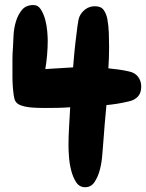

<svg xmlns="http://www.w3.org/2000/svg" viewBox="-20 -744 591 776"><path d="M550.8 -393.6Q550.8 -368.2 537.1 -353.5Q523.4 -338.9 500 -334Q454.1 -323.2 410.2 -319.3Q406.2 -281.2 403.3 -243.7Q400.4 -206.1 397.5 -168.9Q395.5 -151.4 393.6 -120.6Q391.6 -89.8 384.3 -60.5Q377 -31.2 362.8 -9.3Q348.6 12.7 324.2 12.7Q300.8 12.7 287.6 -7.8Q274.4 -28.3 267.6 -55.7Q260.7 -83 258.8 -110.8Q256.8 -138.7 256.8 -154.3Q256.8 -194.3 259.3 -232.9Q261.7 -271.5 263.7 -310.5Q238.3 -308.6 212.9 -308.1Q187.5 -307.6 162.1 -307.6Q150.4 -307.6 132.8 -308.1Q115.2 -308.6 97.7 -310.5Q80.1 -312.5 64.9 -317.9Q49.8 -323.2 43 -334Q38.1 -340.8 35.6 -357.9Q33.2 -375 31.7 -395Q30.3 -415 30.3 -433.6Q30.3 -452.1 30.3 -460.9Q30.3 -483.4 30.3 -504.9Q30.3 -526.4 32.2 -548.8Q33.2 -570.3 34.7 -600.1Q36.1 -629.9 44.4 -657.2Q52.7 -684.6 68.8 -704.1Q85 -723.6 115.2 -723.6Q133.8 -723.6 145 -706.1Q156.2 -688.5 162.6 -665Q168.9 -641.6 170.9 -617.7Q172.9 -593.8 172.9 -581.1Q172.9 -551.8 170.4 -522.5Q168 -493.2 163.1 -464.8Q191.4 -466.8 219.2 -468.3Q247.1 -469.7 275.4 -471.7Q276.4 -481.4 278.8 -511.2Q281.2 -541 285.2 -574.7Q289.1 -608.4 293 -637.7Q296.9 -667 300.8 -675.8Q308.6 -694.3 325.2 -706.5Q341.8 -718.8 363.3 -718.8Q388.7 -718.8 399.4 -703.1Q410.2 -687.5 414.1 -666Q418.9 -638.7 419.9 -609.4Q420.9 -580.1 420.9 -551.8Q420.9 -509.8 418 -467.8Q439.5 -465.8 460 -462.9Q480.5 -460 502 -455.1Q525.4 -450.2 538.1 -433.6Q550.8 -417 550.8 -393.6Z"/></svg>

Font: Chewy
Style: Regular
Weight: 400
Designer: Squid
Foundry: Font Diner, Inc DBA Sideshow
Version: Version 1.000